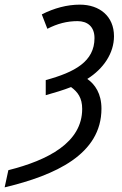

<svg xmlns="http://www.w3.org/2000/svg" viewBox="-96 -567 527 827"><path d="M-60 166 -76 240C142 188 341 98 341 -99C341 -164 313 -204 280 -227C350 -271 395 -338 395 -411C395 -497 333 -547 248 -547C193 -547 137 -532 84 -505L108 -443C151 -465 192 -476 238 -476C280 -476 311 -453 311 -403C311 -302 226 -256 101 -222V-157C140 -168 177 -179 210 -192C239 -171 258 -145 258 -98C258 47 111 123 -60 166Z"/></svg>

Font: Noto Sans Condensed
Style: Italic
Weight: 400
Width: 3
Italic angle: -12°
Designer: Monotype Design Team
Foundry: Monotype Imaging Inc.
Version: Version 2.013